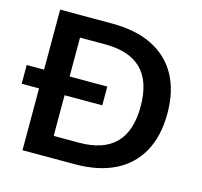

<svg xmlns="http://www.w3.org/2000/svg" viewBox="-113 -817 977 930"><g transform="rotate(15 376.0 -352.5)"><path d="M77 0V-705H339Q457 -705 539.5 -664Q622 -623 665.5 -544.5Q709 -466 709 -353Q709 -240 665.5 -161Q622 -82 539.5 -41Q457 0 339 0ZM205 -106H331Q454 -106 514.5 -167.5Q575 -229 575 -353Q575 -477 514 -538Q453 -599 331 -599H205ZM-10 -310V-404H394V-310Z"/></g></svg>

Font: Nunito Sans 12pt ExtraLight 12pt
Style: Bold
Weight: 700
Version: Version 3.101;gftools[0.9.27]